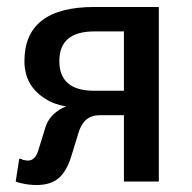

<svg xmlns="http://www.w3.org/2000/svg" viewBox="-20 -520 550 550"><path d="M85 10Q62 10 42 5Q35 4 25 0L35 -65H40L46 -62Q56 -60 60 -60Q81 -60 90 -90L110 -155Q119 -184 145 -202Q157 -211 170 -215Q134 -221 110 -237Q50 -274 50 -345Q50 -500 250 -500H435V0H335V-190H265Q220 -190 205 -140L185 -75Q172 -31 149 -10.5Q126 10 85 10ZM250 -260H335V-430H250Q150 -430 150 -345Q150 -260 250 -260Z"/></svg>

Font: Scada
Style: Regular
Weight: 400
Designer: Jovanny Lemonad
Foundry: Jovanny Lemonad
Version: Version 4.100;PS 004.100;hotconv 1.0.88;makeotf.lib2.5.64775